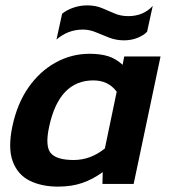

<svg xmlns="http://www.w3.org/2000/svg" viewBox="-20 -684 631 714"><path d="M441 -534Q412 -534 386 -544Q360 -554 336.5 -564Q313 -574 288 -574Q233 -574 190 -537L211 -633Q228 -647 253 -655.5Q278 -664 304 -664Q335 -664 359 -654Q383 -644 406 -634Q429 -624 457 -624Q513 -624 548 -662L527 -566Q515 -553 492 -543.5Q469 -534 441 -534ZM196 10Q135 10 90.5 -12Q46 -34 27.5 -83.5Q9 -133 26 -214Q44 -299 86 -359Q128 -419 187 -451.5Q246 -484 313 -484Q353 -484 382 -475Q411 -466 436 -443L442 -474H577L477 0H361L362 -44Q325 -17 285.5 -3.5Q246 10 196 10ZM254 -89Q317 -89 370 -132L414 -343Q383 -385 327 -385Q200 -385 163 -214Q147 -141 168.5 -115Q190 -89 254 -89Z"/></svg>

Font: Kanit Medium
Style: Italic
Weight: 500
Italic angle: -12°
Designer: Katatrad Team
Foundry: CadsonDemak
Version: Version 2.000; ttfautohint (v1.8.3)